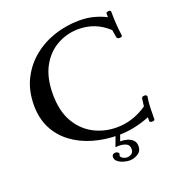

<svg xmlns="http://www.w3.org/2000/svg" viewBox="-150 -808 1027 1104"><g transform="rotate(-20 363.5 -256.0)"><path d="M46 -313Q46 -403 80.5 -472Q115 -541 173.5 -588.5Q232 -636 305.5 -660Q379 -684 458 -684Q505 -684 546 -673Q587 -662 619 -645V-668Q619 -673 624 -675Q629 -677 635 -677Q648 -677 648 -668Q648 -631 650.5 -593Q653 -555 658 -520Q659 -515 654 -512.5Q649 -510 642 -510Q636 -510 631 -512.5Q626 -515 625 -520L617 -567Q576 -605 531 -622Q486 -639 436 -639Q365 -639 304 -605Q243 -571 206.5 -504Q170 -437 170 -336Q170 -234 209 -166.5Q248 -99 312 -65.5Q376 -32 452 -32Q550 -32 638 -92L644 -139Q646 -150 662 -150Q668 -150 673 -147Q678 -144 677 -139Q672 -113 670.5 -76.5Q669 -40 669 -2Q669 6 654 6Q648 6 643 4Q638 2 638 -2V-26Q541 13 446 13Q364 13 291.5 -8Q219 -29 163.5 -70.5Q108 -112 77 -173Q46 -234 46 -313ZM441 50Q460 49 481 54.5Q502 60 516.5 73.5Q531 87 531 111Q531 142 506.5 157Q482 172 454 172Q441 172 421 166.5Q401 161 386 149.5Q371 138 371 121Q371 111 377.5 106Q384 101 392 101Q408 101 414 115Q410 120 410 126Q410 136 422.5 143Q435 150 447 150Q464 150 476 141Q488 132 488 114Q488 88 468.5 79.5Q449 71 428 71Q422 71 416 71.5Q410 72 404 72L431 0H459Z"/></g></svg>

Font: Sedan
Style: Regular
Weight: 400
Designer: Sebastian Salazar
Foundry: Sebastian Salazar
Version: Version 1.100; ttfautohint (v1.8.4.7-5d5b)